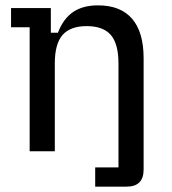

<svg xmlns="http://www.w3.org/2000/svg" viewBox="-20 -564 641 716"><path d="M90.6 0V-462.2H21.2V-534H169.6V-442H196Q216 -494.2 252.4 -519.1Q288.8 -544 345.6 -544Q429.4 -544 472.5 -494.2Q515.6 -444.4 515.6 -346.6V68.2Q515.6 132 452.2 132H335V60.2H421.8V-327.4Q421.8 -400.4 393.3 -433.5Q364.8 -466.6 303.4 -466.6Q242 -466.6 213.2 -433.5Q184.4 -400.4 184.4 -327.4V0Z"/></svg>

Font: Mozilla Headline ExtraLight
Style: Regular
Weight: 200
Designer: Studio DRAMA
Foundry: Studio DRAMA
Version: Version 1.000